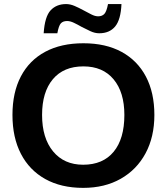

<svg xmlns="http://www.w3.org/2000/svg" viewBox="-20 -910 818 940"><path d="M735.8 -347.2Q735.8 -239.7 692.6 -159.4Q649.4 -79.1 571 -34.7Q492.7 9.8 387.2 9.8Q279.3 9.8 201.7 -33.4Q124 -76.7 82.5 -156.7Q41 -236.8 41 -347.2Q41 -457.5 82.3 -536.1Q123.5 -614.7 201.4 -656.5Q279.3 -698.2 388.2 -698.2Q497.6 -698.2 575.2 -656Q652.8 -613.8 694.3 -535.2Q735.8 -456.5 735.8 -347.2ZM588.9 -347.2Q588.9 -458.5 536.1 -521.7Q483.4 -585 388.2 -585Q291.5 -585 238.8 -522.2Q186 -459.5 186 -347.2Q186 -233.9 240 -168.7Q293.9 -103.5 387.2 -103.5Q483.9 -103.5 536.4 -167Q588.9 -230.5 588.9 -347.2ZM465.8 -747.1Q444.8 -747.1 423.1 -757.1Q401.4 -767.1 379.9 -778.3Q360.4 -789.6 342 -798.3Q323.7 -807.1 308.6 -807.1Q288.6 -807.1 278.1 -795.9Q267.6 -784.7 260.7 -747.1H193.8Q199.2 -828.6 227.8 -859.4Q256.3 -890.1 303.7 -890.1Q323.7 -890.1 345.2 -880.9Q366.7 -871.6 387.2 -860.4Q408.2 -849.1 426.8 -839.6Q445.3 -830.1 460.4 -830.1Q480 -830.1 491 -842Q502 -854 508.8 -890.1H574.7Q571.3 -813.5 543.7 -780.3Q516.1 -747.1 465.8 -747.1Z"/></svg>

Font: Arimo
Style: Bold
Weight: 700
Designer: Steve Matteson
Foundry: Monotype Imaging Inc.
Version: Version 1.33